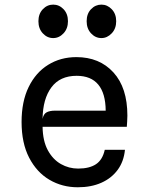

<svg xmlns="http://www.w3.org/2000/svg" viewBox="-20 -804 640 832"><path d="M317 7.5Q249.5 7.5 194.2 -25Q139 -57.5 106.2 -120.8Q73.5 -184 73.5 -275.5Q73.5 -364 104.2 -427Q135 -490 188.8 -523.2Q242.5 -556.5 311 -556.5Q411 -556.5 471.5 -490.2Q532 -424 532 -303Q532 -287 531 -276.5Q530 -266 529.5 -254.5H164.5Q165.5 -193 187.2 -153Q209 -113 243.8 -93.2Q278.5 -73.5 318.5 -73.5Q367.5 -73.5 396 -92.5Q424.5 -111.5 434 -155H521.5Q516.5 -104 489.8 -67.8Q463 -31.5 419 -12Q375 7.5 317 7.5ZM164.5 -289Q168.5 -310 182 -317.2Q195.5 -324.5 218.5 -324.5H438Q437.5 -399 406 -437.2Q374.5 -475.5 312 -475.5Q240 -475.5 202.8 -425.5Q165.5 -375.5 164.5 -289ZM210.5 -639Q184.5 -639 165.5 -659.5Q146.5 -680 146.5 -712Q146.5 -744 165.5 -764Q184.5 -784 210.5 -784Q236.5 -784 255.5 -764Q274.5 -744 274.5 -712Q274.5 -680 255.2 -659.5Q236 -639 210.5 -639ZM419.5 -639Q393.5 -639 374.5 -659.5Q355.5 -680 355.5 -712Q355.5 -744.5 374.5 -764.2Q393.5 -784 419.5 -784Q445 -784 464.2 -764Q483.5 -744 483.5 -712Q483.5 -680 464 -659.5Q444.5 -639 419.5 -639Z"/></svg>

Font: Spline Sans Mono
Style: Regular
Weight: 400
Monospace: yes
Designer: Eben Sorkin, Mirko Velimirovic
Foundry: Sorkin Type
Version: Version 1.004